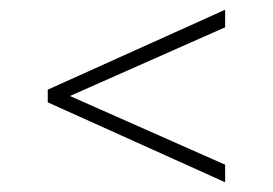

<svg xmlns="http://www.w3.org/2000/svg" viewBox="-20 -577 560 394"><path d="M442 -557V-521L123.5 -380L442 -239V-203L78 -367V-393Z"/></svg>

Font: Encode Sans Semi Condensed Thin
Style: Regular
Weight: 250
Width: 4
Designer: Multiple Designers
Foundry: Impallari Type
Version: Version 2.000